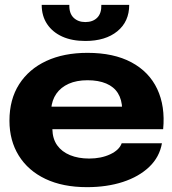

<svg xmlns="http://www.w3.org/2000/svg" viewBox="-20 -763 711 792"><path d="M339 9Q239 9 167.5 -25Q96 -59 57.5 -121Q19 -183 19 -265Q19 -353 59 -415.5Q99 -478 171 -511.5Q243 -545 341 -545Q449 -545 522 -506Q595 -467 628.5 -396Q662 -325 653 -230H196Q197 -190 216 -163.5Q235 -137 269 -123Q303 -109 348 -109Q397 -109 434.5 -126.5Q472 -144 482 -172H648Q638 -115 595.5 -74.5Q553 -34 487 -12.5Q421 9 339 9ZM191 -313 186 -323H491L484 -313Q483 -352 466.5 -378.5Q450 -405 418 -418.5Q386 -432 341 -432Q296 -432 263.5 -417.5Q231 -403 212.5 -376.5Q194 -350 191 -313ZM332 -594Q277 -594 237 -612Q197 -630 174.5 -663.5Q152 -697 152 -743H266Q265 -708 283.5 -690Q302 -672 332 -672Q363 -672 381 -690Q399 -708 398 -743H513Q513 -674 464 -634Q415 -594 332 -594Z"/></svg>

Font: Mona Sans Expanded
Style: Bold
Weight: 700
Width: 7
Designer: Deni Anggara
Foundry: GitHub
Version: Version 2.000